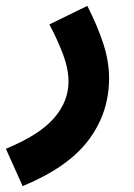

<svg xmlns="http://www.w3.org/2000/svg" viewBox="-57 -403 457 653"><path d="M20 230 -37 103Q77 56 126.5 -1Q176 -58 176 -125Q176 -168 158 -216.5Q140 -265 111 -320L240 -383Q276 -312 295 -252.5Q314 -193 314 -137Q314 -20 244.5 73Q175 166 20 230Z"/></svg>

Font: Noto Sans Arabic SemCond
Style: Bold
Weight: 700
Width: 4
Designer: Monotype Design Team, Nadine Chahine, Nizar Qandah and Khaled Hosny
Foundry: Monotype Imaging Inc.
Version: Version 2.012; ttfautohint (v1.8.4.7-5d5b)